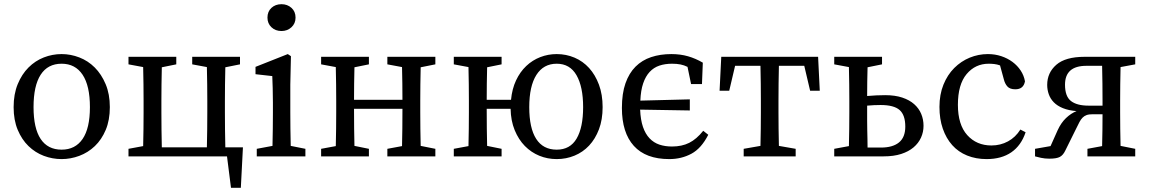

<svg xmlns="http://www.w3.org/2000/svg" viewBox="-20 -746 5480 916"><path d="M274 13Q230 13 189 -2.5Q148 -18 116 -49Q84 -80 64.5 -126.5Q45 -173 45 -235Q45 -297 64.5 -344.5Q84 -392 116 -424Q148 -456 189 -472Q230 -488 274 -488Q317 -488 358.5 -472Q400 -456 432 -424Q464 -392 484 -344.5Q504 -297 504 -235Q504 -173 484.5 -126.5Q465 -80 432.5 -49Q400 -18 358.5 -2.5Q317 13 274 13ZM274 -32Q339 -32 374 -83Q409 -134 409 -235Q409 -337 374 -389.5Q339 -442 274 -442Q208 -442 174 -389.5Q140 -337 140 -235Q140 -134 174 -83Q208 -32 274 -32Z M593 -439V-475H821V-439L752 -425Q751 -387 750.5 -343Q750 -299 750 -265V-210Q750 -174 750.5 -127.5Q751 -81 752 -43H967Q968 -81 968.5 -127.5Q969 -174 969 -210V-265Q969 -299 968.5 -343.5Q968 -388 967 -426L897 -439V-475H1125V-439L1055 -425Q1054 -387 1053.5 -343Q1053 -299 1053 -265V-210Q1053 -174 1053.5 -127.5Q1054 -81 1055 -43H1139L1129 150H1082L1063 0H593V-36L663 -49Q664 -87 664.5 -131Q665 -175 665 -210V-265Q665 -299 664.5 -343.5Q664 -388 663 -426Z M1323 -598Q1294 -598 1275 -616Q1256 -634 1256 -662Q1256 -691 1275 -708.5Q1294 -726 1323 -726Q1351 -726 1370.5 -708.5Q1390 -691 1390 -662Q1390 -634 1370.5 -616Q1351 -598 1323 -598ZM1437 0H1205V-36L1280 -50Q1281 -88 1281.5 -132.5Q1282 -177 1282 -210V-257Q1282 -298 1281 -325.5Q1280 -353 1279 -383L1199 -392V-427L1353 -488L1368 -478L1365 -342V-210Q1365 -177 1365.5 -132.5Q1366 -88 1367 -50L1437 -36Z M1512 0V-36L1582 -49Q1583 -87 1583.5 -131Q1584 -175 1584 -210V-265Q1584 -299 1583.5 -343.5Q1583 -388 1582 -426L1512 -439V-475H1740V-439L1671 -425Q1670 -389 1669.5 -346.5Q1669 -304 1669 -270H1900Q1900 -305 1899.5 -347.5Q1899 -390 1898 -426L1828 -439V-475H2057V-439L1987 -425Q1986 -387 1985.5 -343Q1985 -299 1985 -265V-210Q1985 -175 1985.5 -131.5Q1986 -88 1987 -50L2057 -36V0H1828V-36L1898 -49Q1899 -86 1899.5 -133Q1900 -180 1900 -227H1669Q1669 -180 1669.5 -133.5Q1670 -87 1671 -50L1740 -36V0Z M2636 13Q2592 13 2553 -3Q2514 -19 2484 -49.5Q2454 -80 2435.5 -125Q2417 -170 2416 -227H2302Q2302 -180 2302.5 -133.5Q2303 -87 2304 -50L2373 -36V0H2145V-36L2215 -49Q2216 -87 2216.5 -131Q2217 -175 2217 -210V-265Q2217 -299 2216.5 -343.5Q2216 -388 2215 -426L2145 -439V-475H2373V-439L2304 -425Q2303 -389 2302.5 -346.5Q2302 -304 2302 -270H2418Q2423 -322 2442 -362.5Q2461 -403 2490.5 -431Q2520 -459 2557.5 -473.5Q2595 -488 2636 -488Q2681 -488 2721 -471Q2761 -454 2790.5 -421.5Q2820 -389 2837.5 -342Q2855 -295 2855 -235Q2855 -175 2837.5 -129Q2820 -83 2790.5 -51.5Q2761 -20 2721 -3.5Q2681 13 2636 13ZM2636 -32Q2700 -32 2731 -85Q2762 -138 2762 -235Q2762 -332 2730.5 -387Q2699 -442 2636 -442Q2573 -442 2539 -388.5Q2505 -335 2505 -235Q2505 -135 2538 -83.5Q2571 -32 2636 -32Z M3173 13Q3061 13 3004 -50Q2947 -113 2947 -231Q2947 -300 2964 -348.5Q2981 -397 3012 -428Q3043 -459 3086.5 -473.5Q3130 -488 3183 -488Q3226 -488 3262.5 -477.5Q3299 -467 3333 -447L3329 -345H3277L3260 -427Q3244 -435 3226.5 -438.5Q3209 -442 3186 -442Q3153 -442 3126 -433Q3099 -424 3079.5 -403Q3060 -382 3048.5 -348.5Q3037 -315 3035 -266L3271 -272V-219L3034 -223Q3036 -174 3047.5 -140.5Q3059 -107 3079 -86Q3099 -65 3126 -56Q3153 -47 3186 -47Q3233 -47 3268 -64.5Q3303 -82 3335 -122L3359 -103Q3326 -38 3278.5 -12.5Q3231 13 3173 13Z M3413 -313 3421 -475H3883L3891 -313H3845L3817 -432H3696Q3695 -394 3694.5 -347Q3694 -300 3694 -265V-210Q3694 -175 3694.5 -131.5Q3695 -88 3696 -50L3776 -36V0H3528V-36L3608 -50Q3609 -88 3609.5 -131.5Q3610 -175 3610 -210V-265Q3610 -300 3609.5 -347Q3609 -394 3608 -432H3487L3459 -313Z M3960 0V-36L4030 -49Q4031 -87 4031.5 -131Q4032 -175 4032 -210V-265Q4032 -299 4031.5 -343.5Q4031 -388 4030 -426L3960 -439V-475H4188V-439L4119 -425Q4118 -393 4117.5 -356.5Q4117 -320 4117 -288Q4139 -290 4161 -291Q4183 -292 4203 -292Q4250 -292 4284.5 -280.5Q4319 -269 4341.5 -249Q4364 -229 4375 -202.5Q4386 -176 4386 -146Q4386 -116 4374 -89.5Q4362 -63 4338.5 -43Q4315 -23 4279.5 -11.5Q4244 0 4196 0ZM4117 -210Q4117 -192 4117 -170.5Q4117 -149 4117.5 -126.5Q4118 -104 4118.5 -82.5Q4119 -61 4119 -42H4183Q4239 -42 4269 -66.5Q4299 -91 4299 -142Q4299 -197 4272 -221Q4245 -245 4181 -245Q4150 -245 4117 -242Z M4697 -442Q4633 -442 4591.5 -392.5Q4550 -343 4550 -246Q4550 -151 4594.5 -101.5Q4639 -52 4710 -52Q4753 -52 4789 -71.5Q4825 -91 4848 -128L4873 -115Q4852 -52 4805 -19.5Q4758 13 4687 13Q4636 13 4594 -4Q4552 -21 4523 -53.5Q4494 -86 4478 -132Q4462 -178 4462 -236Q4462 -295 4481 -342Q4500 -389 4532.5 -421.5Q4565 -454 4606.5 -471Q4648 -488 4693 -488Q4727 -488 4757 -478Q4787 -468 4810.5 -450.5Q4834 -433 4849.5 -409.5Q4865 -386 4870 -358Q4863 -320 4824 -320Q4798 -320 4786 -333.5Q4774 -347 4769 -368L4751 -434Q4737 -439 4723.5 -440.5Q4710 -442 4697 -442Z M5240 -265Q5240 -300 5239.5 -347Q5239 -394 5238 -432H5163Q5061 -432 5061 -342Q5061 -286 5089.5 -264Q5118 -242 5173 -242H5240ZM4918 0V-36L4992 -49L5026 -125Q5042 -160 5065.5 -182.5Q5089 -205 5116 -216Q5078 -219 5051 -230Q5024 -241 5007.5 -258Q4991 -275 4983.5 -296.5Q4976 -318 4976 -341Q4976 -399 5019.5 -437Q5063 -475 5155 -475H5396V-439L5326 -426Q5325 -388 5324.5 -343.5Q5324 -299 5324 -265V-210Q5324 -175 5324.5 -131.5Q5325 -88 5326 -50L5396 -36V0H5168V-36L5238 -49Q5239 -84 5239.5 -125.5Q5240 -167 5240 -201H5194Q5175 -201 5164 -197Q5153 -193 5145 -185Q5137 -177 5130 -164Q5123 -151 5114 -132L5062 -27Q5052 -6 5036.5 2.5Q5021 11 4986 11Q4965 11 4946.5 7Q4928 3 4918 0Z"/></svg>

Font: Source Serif Pro
Style: Regular
Weight: 400
Designer: Frank Grießhammer
Foundry: Adobe Systems Incorporated
Version: Version 2.000;PS 1.000;hotconv 16.6.51;makeotf.lib2.5.65220